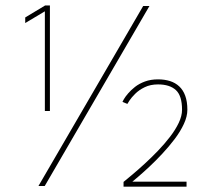

<svg xmlns="http://www.w3.org/2000/svg" viewBox="-20 -682 769 704"><path d="M559.5 -372.5Q531.5 -372.5 510.5 -362.2Q489.5 -352 475.8 -338.2Q462 -324.5 454.8 -313.5Q447.5 -302.5 447 -301L429 -308.5Q429.5 -310 434.5 -318.8Q439.5 -327.5 449.8 -339.5Q460 -351.5 475.2 -363.5Q490.5 -375.5 511.5 -383.2Q532.5 -391 559.5 -391Q583.5 -391 603.2 -384.8Q623 -378.5 637.2 -365.2Q651.5 -352 659.2 -330.8Q667 -309.5 667 -279.5Q667 -255 654.2 -227.5Q641.5 -200 620.5 -172.2Q599.5 -144.5 575.2 -118.5Q551 -92.5 528.2 -71.2Q505.5 -50 488.5 -35.5Q471.5 -21 465.5 -16H664V2.5H433V-15Q446 -25.5 466.5 -42.8Q487 -60 511.2 -82.2Q535.5 -104.5 559.5 -129.5Q583.5 -154.5 603.5 -180.5Q623.5 -206.5 635.5 -231.8Q647.5 -257 647.5 -279.5Q647.5 -331 624.8 -351.8Q602 -372.5 559.5 -372.5ZM144.5 -640.5 72.5 -597.5V-618L145.5 -662H163V-275H144.5ZM505 -660H528L144 0H121Z"/></svg>

Font: League Spartan Thin
Style: Regular
Weight: 100
Foundry: The League of Moveable Type
Version: Version 2.002